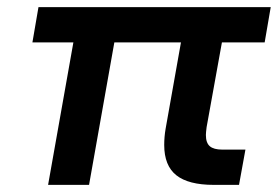

<svg xmlns="http://www.w3.org/2000/svg" viewBox="-20 -519 780 539"><path d="M560 -162Q558 -146 558 -140Q558 -118 569 -108.5Q580 -99 604 -99H669L651 0H580Q509 0 475 -27Q441 -54 441 -112Q441 -135 445 -158L488 -400H301L230 0H115L186 -400H71L88 -499H740L723 -400H603Z"/></svg>

Font: Bai Jamjuree SemiBold
Style: Italic
Weight: 600
Italic angle: -10°
Version: Version 1.000; ttfautohint (v1.6)